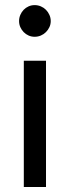

<svg xmlns="http://www.w3.org/2000/svg" viewBox="-20 -750 280 770"><path d="M164.5 -506.5V0H75.5V-506.5ZM183.5 -665.5Q183.5 -652.5 178.2 -641.2Q173 -630 164.2 -621.2Q155.5 -612.5 143.8 -607.5Q132 -602.5 119 -602.5Q106 -602.5 94.8 -607.5Q83.5 -612.5 75 -621.2Q66.5 -630 61.5 -641.2Q56.5 -652.5 56.5 -665.5Q56.5 -678.5 61.5 -690.2Q66.5 -702 75 -710.8Q83.5 -719.5 94.8 -724.5Q106 -729.5 119 -729.5Q132 -729.5 143.8 -724.5Q155.5 -719.5 164.2 -710.8Q173 -702 178.2 -690.2Q183.5 -678.5 183.5 -665.5Z"/></svg>

Font: Lato-Regular
Style: Regular
Weight: 400
Designer: Lukasz Dziedzic with Adam Twardoch and Botio Nikoltchev
Foundry: tyPoland Lukasz Dziedzic
Version: Version 2.015; 2015-08-06; http://www.latofonts.com/